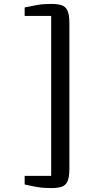

<svg xmlns="http://www.w3.org/2000/svg" viewBox="-20 -824 473 981"><path d="M241 137Q201.5 137 169.5 131.5Q137.5 126 106 118.5V74.5H241.5V-742.5H106V-786Q136 -792.5 168 -798.2Q200 -804 241 -804Q275 -804 295.5 -797Q316 -790 325.2 -768.8Q334.5 -747.5 334.5 -706V39Q334.5 80.5 325.2 101.8Q316 123 295.5 130Q275 137 241 137Z"/></svg>

Font: Merriweather Medium
Style: Regular
Weight: 500
Version: Version 2.100